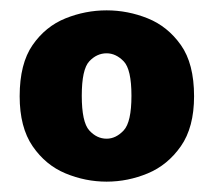

<svg xmlns="http://www.w3.org/2000/svg" viewBox="-20 -625 413 371"><path d="M186 -274Q145 -274 106.5 -290Q68 -306 43 -342.5Q18 -379 18 -439Q18 -502 43 -538Q68 -574 106.5 -589.5Q145 -605 186 -605Q227 -605 265.5 -589.5Q304 -574 329.5 -538Q355 -502 355 -439Q355 -379 329.5 -342.5Q304 -306 265.5 -290Q227 -274 186 -274ZM186 -357Q204 -357 219 -373Q234 -389 234 -440Q234 -491 219 -506.5Q204 -522 186 -522Q167 -522 152.5 -506.5Q138 -491 138 -440Q138 -389 152.5 -373Q167 -357 186 -357Z"/></svg>

Font: Murecho ExtraBold
Style: Regular
Weight: 800
Designer: Neil Summerour
Foundry: Positype
Version: Version 1.010; ttfautohint (v1.8.3)